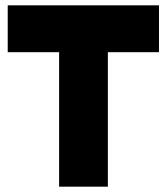

<svg xmlns="http://www.w3.org/2000/svg" viewBox="-20 -701 627 721"><path d="M202 0V-617H385V0ZM9 -505V-681H577V-505Z"/></svg>

Font: Gabarito Black
Style: Regular
Weight: 900
Designer: Leandro Assis / Alvaro Franca / Felipe Casaprima
Foundry: Naipe Foundry
Version: Version 1.000